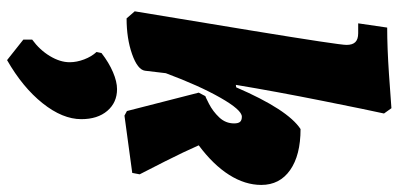

<svg xmlns="http://www.w3.org/2000/svg" viewBox="-312 -470 1127 543"><g transform="rotate(90 251.5 -198.5)"><path d="M252 -216Q252 -215 273.5 -226Q295 -237 312 -255Q329 -273 329 -297Q329 -309 324.5 -314Q320 -319 310 -319Q291 -319 256.5 -258.5Q222 -198 187 -104L180 -45Q177 -24 133 -8.5Q89 7 32 7L12 -16Q27 -105 67 -349.5Q107 -594 107 -615Q107 -632 99 -640Q91 -648 74 -648H46L58 -730Q114 -730 188.5 -735Q263 -740 286 -742L301 -721Q292 -681 265.5 -548.5Q239 -416 220 -302L227 -303Q290 -449 345 -485Q419 -485 461 -455.5Q503 -426 503 -374Q503 -328 474.5 -283Q446 -238 391 -197Q409 -156 436.5 -101.5Q464 -47 473 -30L469 -9L307 13L294 6L242 -197ZM232 34Q270 34 293.5 61.5Q317 89 317 135Q317 188 272 244.5Q227 301 150 345L92 299V274Q121 253 138.5 224Q156 195 156 168Q156 148 148 127Q140 106 127 92L130 78Q157 57 184 45.5Q211 34 232 34Z"/></g></svg>

Font: Alegreya Black
Style: Italic
Weight: 900
Italic angle: -7°
Designer: Juan Pablo del Peral
Foundry: Huerta Tipografica
Version: Version 2.007; ttfautohint (v1.6)